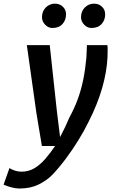

<svg xmlns="http://www.w3.org/2000/svg" viewBox="-98 -810 646 1077"><path d="M11 247.5Q-9.5 247.5 -34.5 240.8Q-59.5 234 -78 226L-45 133Q-33 140.5 -15.2 146.8Q2.5 153 22.5 153Q62.5 153 94.8 133.8Q127 114.5 155.5 81.8Q184 49 211 9H137L106.5 -174L52.5 -557H181L220.5 -191.5L239 -41Q254.5 -70.5 267.5 -97.8Q280.5 -125 291 -150.5Q319 -201.5 338 -253.2Q357 -305 368.8 -362.5Q380.5 -420 386.5 -486Q387.5 -501 388.2 -521.2Q389 -541.5 389.5 -557H504.5Q506 -546.5 505.8 -527Q505.5 -507.5 505 -488.5Q501 -406.5 475 -316.2Q449 -226 400 -129Q375.5 -78.5 341.8 -23.8Q308 31 270 81.8Q232 132.5 194.5 171.5Q163.5 203 118 225.2Q72.5 247.5 11 247.5ZM195.5 -653Q173 -653 155.2 -671.5Q137.5 -690 137.5 -713Q137.5 -747 159 -768.2Q180.5 -789.5 210.5 -789.5Q237.5 -789.5 255 -772Q272.5 -754.5 272.5 -730Q272.5 -697.5 252.5 -675.2Q232.5 -653 195.5 -653ZM414.5 -653Q392.5 -653 374.5 -671.2Q356.5 -689.5 356.5 -713Q356.5 -747 378 -768.2Q399.5 -789.5 429.5 -789.5Q457 -789.5 474.5 -772Q492 -754.5 492 -730Q492 -697.5 471.8 -675.2Q451.5 -653 414.5 -653Z"/></svg>

Font: Merriweather Sans Medium
Style: Italic
Weight: 500
Italic angle: -7.5°
Designer: Eben Sorkin
Foundry: Eben Sorkin
Version: Version 2.001